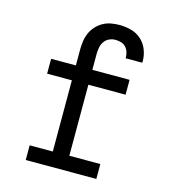

<svg xmlns="http://www.w3.org/2000/svg" viewBox="-110 -832 821 922"><g transform="rotate(15 300.0 -371.5)"><path d="M103 0V-73H218V-427H95V-501H218V-579Q218 -600 221 -621.5Q224 -643 232.5 -662.5Q241 -682 255.5 -698Q270 -714 288.5 -724.5Q307 -735 328 -739Q349 -743 370 -743Q400 -743 428.5 -735.5Q457 -728 479 -708.5Q501 -689 512 -661Q523 -633 523 -604Q523 -602 522.5 -600Q522 -598 522 -596H440Q440 -597 440 -598Q440 -599 440 -600Q440 -614 435.5 -627.5Q431 -641 421.5 -651Q412 -661 398 -665Q384 -669 370 -669Q354 -669 339 -662Q324 -655 315 -641.5Q306 -628 303 -611.5Q300 -595 300 -579V-501H485V-427H300V-74H454V0Z"/></g></svg>

Font: Iosevka Slab Extended
Style: Regular
Weight: 400
Width: 7
Monospace: yes
Designer: Belleve Invis
Foundry: Belleve Invis
Version: Version 11.1.1; ttfautohint (v1.8.3)